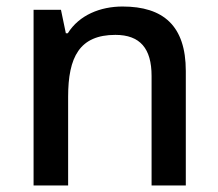

<svg xmlns="http://www.w3.org/2000/svg" viewBox="-20 -569 670 589"><path d="M356 -549C288 -549 223 -523 188 -467H182L167 -539H83V0H189V-272C189 -394 224 -462 334 -462C410 -462 445 -420 445 -336V0H550V-351C550 -490 481 -549 356 -549Z"/></svg>

Font: Noto Sans Bengali UI Medium
Style: Regular
Weight: 500
Designer: Jelle Bosma - Monotype Design Team
Foundry: Monotype Imaging Inc.
Version: Version 2.003